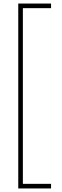

<svg xmlns="http://www.w3.org/2000/svg" viewBox="-20 -819 348 1083"><path d="M83 244H268V218H109V-773H268V-799H83Z"/></svg>

Font: Noto Sans Tamil ExtraCondensed Thin
Style: Regular
Weight: 100
Width: 2
Designer: Jelle Bosma - Monotype Design Team
Foundry: Monotype Imaging Inc.
Version: Version 2.004